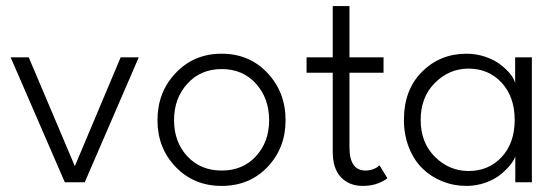

<svg xmlns="http://www.w3.org/2000/svg" viewBox="-20 -599 1836 631"><path d="M15 -410.5H74.5L226 -53L376.5 -410.5H436L258.5 0H193Z M708.5 12Q617.5 12 557.5 -50.2Q497.5 -112.5 497.5 -204Q497.5 -296 557.5 -359.2Q617.5 -422.5 708.5 -422.5Q799.5 -422.5 859 -359.2Q918.5 -296 918.5 -204Q918.5 -112.5 859.2 -50.2Q800 12 708.5 12ZM864.5 -204Q864.5 -276 821.2 -324Q778 -372 708.5 -372Q639.5 -372 595.8 -324Q552 -276 552 -204Q552 -132.5 595.5 -85.5Q639 -38.5 708.5 -38.5Q778 -38.5 821.2 -85.5Q864.5 -132.5 864.5 -204Z M987.5 -410.5H1073.5V-579H1128.5V-410.5H1240.5V-360H1128.5V-115Q1128.5 -38.5 1181.5 -38.5Q1194 -38.5 1205 -42.5Q1216 -46.5 1220.5 -50Q1225 -53.5 1227 -56L1253 -13.5Q1245.5 -6 1223.8 3Q1202 12 1172 12Q1128 12 1100.8 -16.2Q1073.5 -44.5 1073.5 -100.5V-360H987.5Z M1673.5 0V-86Q1671 -75 1658.8 -59.2Q1646.5 -43.5 1627 -27Q1607.5 -10.5 1577 0.8Q1546.5 12 1513 12Q1471 12 1433.8 -3Q1396.5 -18 1368.5 -45.2Q1340.5 -72.5 1324 -114Q1307.5 -155.5 1307.5 -205Q1307.5 -304 1367 -363.2Q1426.5 -422.5 1513 -422.5Q1546.5 -422.5 1576.8 -411.8Q1607 -401 1626.8 -385.2Q1646.5 -369.5 1658.8 -353.5Q1671 -337.5 1673 -325V-410.5H1728V0ZM1519.5 -37Q1586 -37 1628.8 -83Q1671.5 -129 1671.5 -205Q1671.5 -280.5 1628.8 -327Q1586 -373.5 1519.5 -373.5Q1456.5 -373.5 1409.5 -326.8Q1362.5 -280 1362.5 -205Q1362.5 -130 1409.5 -83.5Q1456.5 -37 1519.5 -37Z"/></svg>

Font: League Spartan Light
Style: Regular
Weight: 277
Foundry: The League of Moveable Type
Version: Version 2.002